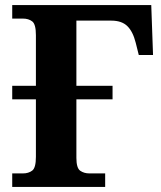

<svg xmlns="http://www.w3.org/2000/svg" viewBox="-20 -734 631 754"><path d="M28 0V-53H70Q92 -53 106.5 -64Q121 -75 121 -118V-344H28V-397H121V-596Q121 -639 106.5 -650Q92 -661 70 -661H28V-714H574L581 -518H525L513 -566Q502 -610 480 -631.5Q458 -653 417 -653H280V-397H422V-344H280V-114Q280 -74 295 -63.5Q310 -53 331 -53H393V0Z"/></svg>

Font: NotoSerif-Bold
Style: Regular
Weight: 700
Designer: Monotype Design Team
Foundry: Monotype Imaging Inc.
Version: Version 2.007; ttfautohint (v1.8) -l 8 -r 50 -G 200 -x 14 -D